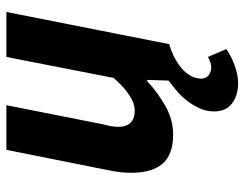

<svg xmlns="http://www.w3.org/2000/svg" viewBox="-100 -436 746 585"><g transform="rotate(-90 272.5 -143.0)"><path d="M431 0Q382 15 354 41Q326 67 326 98Q326 112 336 120Q346 128 360 128Q375 128 392 118L416 174Q395 189 366 199.5Q337 210 312 210Q275 210 250.5 191.5Q226 173 226 137Q226 113 236 91.5Q246 70 260.5 52Q275 34 291.5 20.5Q308 7 320 -2L322 -67H318Q284 -35 242.5 -11.5Q201 12 156 12Q94 12 66.5 -20.5Q39 -53 39 -116Q39 -133 41 -150Q43 -167 47 -186L109 -496H245L187 -203Q183 -188 181 -177Q179 -166 179 -156Q179 -105 229 -105Q271 -105 328 -169L392 -496H529Z"/></g></svg>

Font: mr_Source Sans Pro
Style: Bold Italic
Weight: 700
Italic angle: -11°
Designer: Paul D. Hunt
Foundry: Adobe Systems Incorporated
Version: Version 1.036;July 10, 2024;FontCreator 11.5.0.2430 64-bit